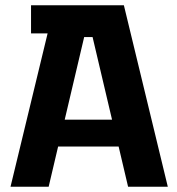

<svg xmlns="http://www.w3.org/2000/svg" viewBox="-20 -710 672 730"><path d="M161 -583H98V-690H451L618 0H467L431 -153H201L165 0H20ZM406 -255 332 -569H300L226 -255Z"/></svg>

Font: Mozilla Headline BETA
Style: Bold
Weight: 700
Designer: Studio DRAMA
Foundry: Studio DRAMA
Version: Version 0.100